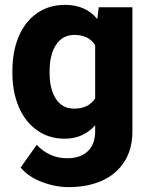

<svg xmlns="http://www.w3.org/2000/svg" viewBox="-20 -558 613 786"><path d="M522 -528.3V-20Q522 51.8 489.5 103.3Q457 154.8 398.2 181.4Q339.4 208 261.2 208Q207 208 151.6 187Q96.2 166 64.5 127.9L130.4 34.7Q153.3 60.1 185.1 75Q216.8 89.8 254.9 89.8Q309.6 89.8 339.6 61Q369.6 32.2 369.6 -20.5V-44.9Q320.3 9.8 245.1 9.8Q180.2 9.8 131.6 -24.7Q83 -59.1 56.9 -120.1Q30.8 -181.2 30.8 -257.8V-268.1Q30.8 -348.1 56.9 -409.2Q83 -470.2 131.8 -504.2Q180.7 -538.1 246.1 -538.1Q331.1 -538.1 378.4 -480L384.3 -528.3ZM369.6 -155.3V-373Q343.3 -415 284.7 -415Q235.4 -415 209.2 -374.3Q183.1 -333.5 183.1 -268.1V-257.8Q183.1 -193.8 208.7 -153.6Q234.4 -113.3 283.7 -113.3Q342.3 -113.3 369.6 -155.3Z"/></svg>

Font: Heebo ExtraBold
Style: Regular
Weight: 800
Designer: Oded Ezer
Foundry: Meir Sadan
Version: Version 2.001; ttfautohint (v1.5.14-ce02) -l 8 -r 50 -G 200 